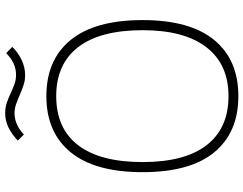

<svg xmlns="http://www.w3.org/2000/svg" viewBox="-122 -832 963 760"><g transform="rotate(-90 360.0 -451.5)"><path d="M184 -863Q209 -887 236 -900Q263 -913 292 -913Q315 -913 334 -906.5Q353 -900 371 -891.5Q389 -883 406.5 -876.5Q424 -870 445 -870Q491 -870 530 -909L555 -885Q533 -862 503.5 -848Q474 -834 442 -834Q422 -834 403 -840.5Q384 -847 365.5 -855Q347 -863 329 -869.5Q311 -876 292 -876Q271 -876 249.5 -867Q228 -858 208 -839ZM360 10Q216 10 137.5 -85.5Q59 -181 59 -369Q59 -557 137.5 -653.5Q216 -750 360 -750Q504 -750 582.5 -653.5Q661 -557 661 -369Q661 -182 582.5 -86Q504 10 360 10ZM360 -29Q486 -29 553.5 -116.5Q621 -204 621 -369Q621 -537 554 -624Q487 -711 360 -711Q232 -711 165.5 -624Q99 -537 99 -369Q99 -202 166 -115.5Q233 -29 360 -29Z"/></g></svg>

Font: Encode Sans Normal
Style: Thin
Weight: 100
Designer: Pablo Impallari, Andres Torresi
Foundry: Pablo Impallari, Andres Torresi
Version: Version 1.000; ttfautohint (v1.00) -l 8 -r 50 -G 200 -x 14 -